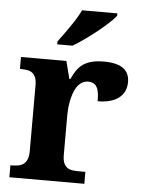

<svg xmlns="http://www.w3.org/2000/svg" viewBox="-54 -809 631 852"><g transform="rotate(5 261.5 -383.0)"><path d="M354 0H20V-53.2H22.9Q40 -53.2 54.2 -55.7Q68.4 -58.1 78.6 -65.7Q88.9 -73.2 94.5 -87.4Q100.1 -101.6 100.1 -125V-415Q100.1 -437 95 -450.4Q89.8 -463.9 80.3 -471.2Q70.8 -478.5 57.6 -480.7Q44.4 -482.9 27.8 -482.9H24.9V-536.1H227.1L247.1 -458H252Q261.7 -480.5 273.4 -497.3Q285.2 -514.2 301.5 -525.4Q317.9 -536.6 340.1 -542.2Q362.3 -547.9 393.1 -547.9Q452.1 -547.9 480 -527.1Q507.8 -506.3 507.8 -466.8Q507.8 -420.9 474.6 -395.5Q441.4 -370.1 380.9 -370.1Q380.9 -390.6 378.7 -406.2Q376.5 -421.9 370.8 -432.1Q365.2 -442.4 355.7 -447.8Q346.2 -453.1 332 -453.1Q314.5 -453.1 301.8 -444.3Q289.1 -435.5 280.3 -421.6Q271.5 -407.7 265.9 -390.1Q260.3 -372.6 257.1 -354.7Q253.9 -336.9 252.9 -320.8Q252 -304.7 252 -293V-120.1Q252 -98.1 257.3 -84.7Q262.7 -71.3 272 -64.5Q281.2 -57.6 294.2 -55.4Q307.1 -53.2 321.8 -53.2H354ZM180.2 -619.1Q190.9 -633.3 204.3 -651.9Q217.8 -670.4 231.4 -690.2Q245.1 -710 257.1 -729.7Q269 -749.5 276.9 -766.1H434.1V-755.9Q424.8 -742.7 403.3 -722.9Q381.8 -703.1 355.2 -681.6Q328.6 -660.2 300 -639.9Q271.5 -619.6 248 -606H180.2Z"/></g></svg>

Font: Droid Serif
Style: Bold
Weight: 700
Designer: Monotype Design team
Foundry: Monotype Imaging Inc.
Version: Version 1.03